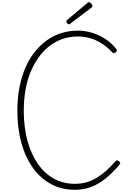

<svg xmlns="http://www.w3.org/2000/svg" viewBox="-20 -1697 1176 1736"><path d="M657 19Q538 19 442.5 -32Q347 -83 279 -177Q211 -271 174 -402.5Q137 -534 137 -696Q137 -808 155.5 -904.5Q174 -1001 208 -1081Q242 -1161 291 -1223.5Q340 -1286 401 -1330.5Q462 -1375 533.5 -1397.5Q605 -1420 684 -1420Q748 -1420 811.5 -1401Q875 -1382 931.5 -1345.5Q988 -1309 1030 -1255Q1038 -1246 1037 -1239.5Q1036 -1233 1026 -1224Q1017 -1216 1009.5 -1216Q1002 -1216 993 -1226Q948 -1274 897.5 -1305.5Q847 -1337 793.5 -1352Q740 -1367 684 -1367Q613 -1367 549.5 -1346Q486 -1325 432 -1284.5Q378 -1244 334.5 -1185.5Q291 -1127 259.5 -1053Q228 -979 211.5 -889Q195 -799 195 -696Q195 -547 228 -425.5Q261 -304 321.5 -216.5Q382 -129 467 -82Q552 -35 657 -35Q715 -35 764.5 -49.5Q814 -64 858 -91.5Q902 -119 943 -156Q984 -193 1022 -237Q1030 -247 1038 -247Q1046 -247 1057 -238Q1066 -230 1067 -223Q1068 -216 1060 -207Q997 -133 934 -82.5Q871 -32 803.5 -6.5Q736 19 657 19ZM604 -1477Q596 -1477 588 -1485.5Q580 -1494 580 -1502Q580 -1505 580.5 -1508Q581 -1511 585 -1515L768 -1668Q773 -1672 776 -1674.5Q779 -1677 785 -1677Q791 -1677 798 -1671.5Q805 -1666 810.5 -1658.5Q816 -1651 816 -1644Q816 -1639 814.5 -1636Q813 -1633 808 -1629L618 -1485Q613 -1482 610.5 -1479.5Q608 -1477 604 -1477Z"/></svg>

Font: Playwrite BE WAL ExtraLight
Style: Regular
Weight: 250
Version: Version 1.002